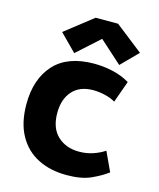

<svg xmlns="http://www.w3.org/2000/svg" viewBox="-130 -982 892 1077"><g transform="rotate(15 316.5 -443.5)"><path d="M360 4Q265 4 193 -32.5Q121 -69 80.5 -142Q40 -215 40 -323Q40 -469 118 -554.5Q196 -640 350 -640Q404 -640 457.5 -628Q511 -616 557 -589L512 -463Q488 -478 452 -486.5Q416 -495 383 -495Q305 -495 262.5 -447.5Q220 -400 220 -320Q220 -232 268.5 -186.5Q317 -141 394 -141Q437 -141 475 -154Q513 -167 541 -186L593 -74Q556 -46 501 -21Q446 4 360 4ZM225 -668 129 -765 290 -891H420L581 -765L486 -669L356 -786Z"/></g></svg>

Font: Braah One
Style: Regular
Weight: 400
Designer: Ashish Kumar
Foundry: Ashish Kumar
Version: Version 1.001; ttfautohint (v1.8.4.7-5d5b);gftools[0.9.29]